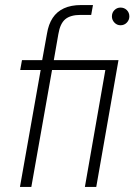

<svg xmlns="http://www.w3.org/2000/svg" viewBox="-20 -740 532 760"><path d="M59 0 141 -463H60L67 -502H147L166 -607Q172 -644 188.5 -669Q205 -694 233 -707Q261 -720 301 -720H348L341 -681H299Q259 -681 238.5 -664Q218 -647 211 -605L193 -502H449L361 0H316L397 -463H186L104 0ZM457 -640Q443 -640 433 -650.5Q423 -661 423 -675Q423 -690 433 -700Q443 -710 457 -710Q472 -710 482 -700Q492 -690 492 -675Q492 -661 482 -650.5Q472 -640 457 -640Z"/></svg>

Font: DM Sans 16pt ExtraLight
Style: Italic
Weight: 250
Italic angle: -10°
Version: Version 4.004;gftools[0.9.30]